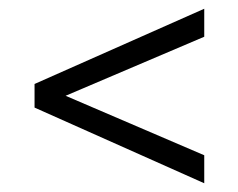

<svg xmlns="http://www.w3.org/2000/svg" viewBox="-20 -564 545 439"><path d="M447 -209V-145L59 -318V-372L447 -544V-480L130 -345Z"/></svg>

Font: Roundo
Style: Regular
Weight: 400
Designer: Namrata Goyal (Gurmukhi), Shiva Nallaperumal (Latin)
Foundry: Indian Type Foundry
Version: Version 1.000;PS 1.0;hotconv 1.0.88;makeotf.lib2.5.647800